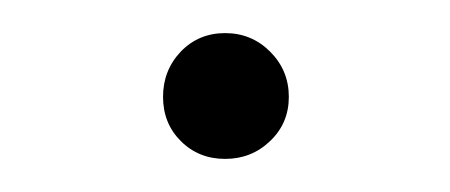

<svg xmlns="http://www.w3.org/2000/svg" viewBox="-20 -88 272 116"><path d="M78.5 -29.5Q78.5 -45.5 89.2 -56.8Q100 -68 116 -68Q132 -68 143.2 -56.8Q154.5 -45.5 154.5 -29.5Q154.5 -13.5 143.2 -2.8Q132 8 116 8Q100 8 89.2 -2.8Q78.5 -13.5 78.5 -29.5Z"/></svg>

Font: Lato ExtraLight
Style: Regular
Weight: 275
Designer: Lukasz Dziedzic with Adam Twardoch and Botio Nikoltchev
Foundry: tyPoland Lukasz Dziedzic
Version: Version 2.015; 2015-08-06; http://www.latofonts.com/